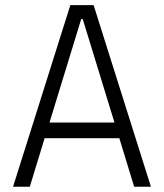

<svg xmlns="http://www.w3.org/2000/svg" viewBox="-20 -713 626 733"><path d="M29.8 0 248.5 -693.4H337.4L556.2 0H492.2L435.5 -185.5H150.4L93.8 0ZM290 -640.1 168.9 -245.1H417L295.9 -640.1Z"/></svg>

Font: Caskaydia Cove Light
Style: Regular
Weight: 300
Monospace: yes
Designer: Aaron Bell
Foundry: Saja Typeworks
Version: Version 4.300; ttfautohint (v1.8.3)